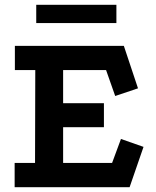

<svg xmlns="http://www.w3.org/2000/svg" viewBox="-20 -780 649 800"><path d="M42 -589H496L555 -412L460 -380L422 -488H243V-350H413V-250H243V-101H447L484 -201L578 -168L520 0H41V-101H126L127 -488H42ZM131 -760H465V-684H131Z"/></svg>

Font: Podkova
Style: Bold
Weight: 700
Designer: Ilya Yudin
Foundry: Cyreal (www.cyreal.org)
Version: Version 2.102; ttfautohint (v1.8.1.43-b0c9)